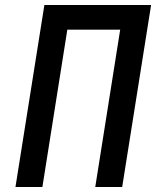

<svg xmlns="http://www.w3.org/2000/svg" viewBox="-20 -750 640 770"><path d="M42 0 158 -730H586L470 0H362L462 -631H250L150 0Z"/></svg>

Font: NKDuy Mono SemiBold
Style: Italic
Weight: 600
Italic angle: -9°
Monospace: yes
Designer: NKDuy
Foundry: NKDuy
Version: Version 2.251; ttfautohint (v1.8.4.7-5d5b)